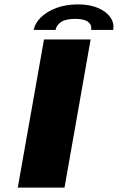

<svg xmlns="http://www.w3.org/2000/svg" viewBox="-20 -855 537 875"><path d="M61 0 180.5 -675H393L274 0ZM335.5 -835Q388.5 -835 426.5 -818.8Q464.5 -802.5 483 -776Q501.5 -749.5 495.5 -718.5H395.5Q399.5 -740.5 382.2 -754.8Q365 -769 324 -769Q279 -769 258 -754.5Q237 -740 233 -718.5H133.5Q139.5 -749.5 166.5 -776Q193.5 -802.5 237 -818.8Q280.5 -835 335.5 -835Z"/></svg>

Font: Anybody UltraExpanded Regular
Style: Bold Italic
Weight: 700
Width: 9
Italic angle: -10°
Designer: Tyler Finck
Foundry: Etcetera Type Company
Version: Version 1.010; ttfautohint (v1.8.3) -l 8 -r 50 -G 200 -x 14 